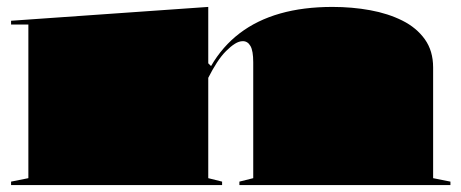

<svg xmlns="http://www.w3.org/2000/svg" viewBox="-20 -535 1332 555"><path d="M1282 -10V0H672V-10L712 -20V-355Q712 -388 704 -402Q696 -416 682 -416Q671 -416 659 -408.5Q647 -401 633.5 -387.5Q620 -374 607 -354Q594 -334 582 -310V-20L622 -10V0H12V-10L62 -20V-464H12V-475L582 -515V-352L590 -344Q623 -401 673 -439Q723 -477 790 -496Q857 -515 941 -515Q998 -515 1050 -505.5Q1102 -496 1143 -475.5Q1184 -455 1208 -421.5Q1232 -388 1232 -340V-20Z"/></svg>

Font: Kalnia Expanded
Style: Bold
Weight: 700
Width: 7
Designer: Frida Medrano
Foundry: Frida Medrano
Version: Version 1.105